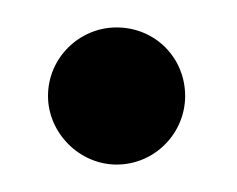

<svg xmlns="http://www.w3.org/2000/svg" viewBox="-20 -326 173 140"><path d="M65 -306C38 -306 15 -284 15 -256C15 -229 38 -206 65 -206C93 -206 115 -229 115 -256C115 -284 93 -306 65 -306Z"/></svg>

Font: Ruslan Display
Style: Regular
Weight: 400
Designer: Denis Masharov, Vladimir Rabdu
Foundry: Denis Masharov, Vladimir Rabdu
Version: Version 1.001